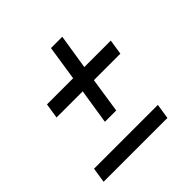

<svg xmlns="http://www.w3.org/2000/svg" viewBox="-156 -718 851 851"><g transform="rotate(-45 270.0 -292.0)"><path d="M217 -184 243 -349H79L90 -420H254L279 -584H350L324 -420H490L479 -349H313L288 -184ZM25 0 36 -71H436L425 0Z"/></g></svg>

Font: Azeri Sans
Style: Italic
Weight: 400
Designer: Hector Gatti & Omnibus-Type (original fonts) / Cristiano Sobral (main changes and remastering)
Foundry: Omnibus-Type
Version: Version 0.07;August 21, 2020;FontCreator 13.0.0.2681 64-bit;